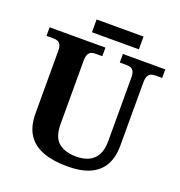

<svg xmlns="http://www.w3.org/2000/svg" viewBox="-150 -977 1047 1115"><g transform="rotate(20 373.5 -420.0)"><path d="M387 10Q300 10 238 -13Q176 -36 143 -86Q110 -136 110 -218V-600Q110 -627 103 -640Q96 -653 84.5 -657Q73 -661 59 -661H16V-714H361V-661H319Q305 -661 293.5 -656.5Q282 -652 275 -638.5Q268 -625 268 -596V-210Q268 -126 308.5 -93.5Q349 -61 417 -61Q462 -61 494.5 -76.5Q527 -92 544.5 -124.5Q562 -157 562 -208V-600Q562 -627 555 -640Q548 -653 536.5 -657Q525 -661 511 -661H469V-714H731V-661H688Q674 -661 662.5 -656.5Q651 -652 644 -638.5Q637 -625 637 -596V-206Q637 -139 611 -90.5Q585 -42 530 -16Q475 10 387 10ZM257 -771V-850H547V-771Z"/></g></svg>

Font: Noto Serif Gujarati
Style: Bold
Weight: 700
Version: Version 2.102